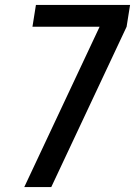

<svg xmlns="http://www.w3.org/2000/svg" viewBox="-20 -755 545 775"><path d="M78 0 382 -647H111L125 -735H505L491 -647L187 0Z"/></svg>

Font: Iosevka Curly Semibold
Style: Italic
Weight: 600
Italic angle: -9°
Monospace: yes
Designer: Belleve Invis
Foundry: Belleve Invis
Version: Version 22.1.2; ttfautohint (v1.8.4)